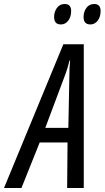

<svg xmlns="http://www.w3.org/2000/svg" viewBox="-84 -938 522 958"><path d="M271 -883Q271 -918 239 -918Q214 -918 200 -898.5Q186 -879 186 -853Q186 -816 220 -816Q242 -816 256.5 -835Q271 -854 271 -883ZM418 -883Q418 -918 386 -918Q361 -918 347 -898.5Q333 -879 333 -853Q333 -816 367 -816Q389 -816 403.5 -835Q418 -854 418 -883ZM236 -551Q246 -577 252.5 -598Q259 -619 263 -636H266Q262 -604 262 -551L257 -300H142ZM23 0 114 -227H253L251 0H334V-717H232L-64 0Z"/></svg>

Font: Noto Sans Display Condensed
Style: Italic
Weight: 400
Width: 3
Designer: Monotype Design team
Foundry: Monotype Imaging Inc.
Version: 1.000